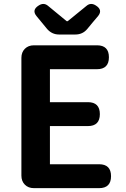

<svg xmlns="http://www.w3.org/2000/svg" viewBox="-20 -976 655 996"><path d="M156 0Q127 0 109 -18Q91 -36 91 -65V-370V-676Q91 -705 109 -723Q127 -741 156 -741H483Q545 -741 545 -679Q545 -617 483 -617H239V-446H436Q498 -446 498 -384Q498 -322 436 -322H239V-124H494Q556 -124 556 -62Q556 0 494 0H323ZM286 -797Q250 -797 225 -825L169 -893Q144 -924 180 -947Q207 -965 230 -945L326 -866H331L428 -945Q451 -965 478 -947Q514 -924 489 -893L461 -860L433 -826Q409 -797 371 -797H329Z"/></svg>

Font: GenSenRounded2 TW B
Style: Regular
Weight: 700
Version: Version 2.000;PS 2;hotconv 16.6.51;makeotf.lib2.5.65220 DEVE